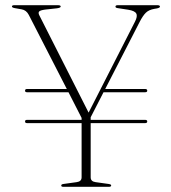

<svg xmlns="http://www.w3.org/2000/svg" viewBox="-20 -720 660 740"><path d="M76.5 -252Q76.5 -258 84 -258H294.5V-265.5L244 -364.5H84Q76.5 -364.5 76.5 -370.5Q76.5 -377 84 -377H237.5L91 -662.5Q81.5 -681 63.5 -684L38 -688.5Q26 -690.5 26 -695Q26 -700 35.5 -700H202.5Q214 -700 214 -695Q214 -690 199.5 -688L153.5 -683Q135.5 -680.5 131 -675.8Q126.5 -671 131.5 -661L321.5 -286L500 -636Q511 -657 505.2 -667.8Q499.5 -678.5 474 -682.5L435 -688.5Q425 -689.5 425 -694.5Q425 -700 434 -700H586.5Q596.5 -700 596.5 -694.5Q596.5 -690 584.5 -687.5L575.5 -686Q554 -682.5 542.2 -671Q530.5 -659.5 518.5 -636L385.5 -377H539.5Q547.5 -377 547.5 -370.5Q547.5 -364.5 539.5 -364.5H379L329.5 -268V-258H539.5Q547.5 -258 547.5 -252Q547.5 -245.5 539.5 -245.5H329.5V-36.5Q329.5 -20.5 348.5 -18L398.5 -11Q408.5 -9.5 408.5 -5.5Q408.5 0 400 0H224Q216 0 216 -5Q216 -10 225 -11L275.5 -18Q294.5 -20.5 294.5 -36.5V-245.5H84Q76.5 -245.5 76.5 -252Z"/></svg>

Font: Fraunces 72pt S000 Thin
Style: Regular
Weight: 100
Version: Version 1.000; ttfautohint (v1.8.3)